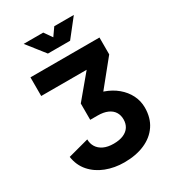

<svg xmlns="http://www.w3.org/2000/svg" viewBox="-219 -824 1054 1170"><g transform="rotate(-30 307.5 -238.5)"><path d="M333.3 -115.4 554.9 -389.1 471.2 -475 255.3 -216.4ZM581.2 -0.3Q581.2 -47.2 560.5 -88.1Q539.7 -129.1 502.4 -160.3Q465 -191.5 415.1 -209Q365.1 -226.6 307.2 -226.6Q297.5 -226.6 285.3 -224Q273.1 -221.5 264.2 -218.9Q255.3 -216.4 255.3 -216.4V-101.6Q255.3 -101.6 264.2 -101.6Q273.1 -101.6 285.3 -101.6Q297.5 -101.6 307.2 -101.6Q348.7 -101.6 376.7 -89.3Q404.7 -77 418.8 -54.7Q432.8 -32.5 432.8 -2.6Q432.8 27.2 418.8 49.5Q404.7 71.7 376.7 84Q348.7 96.3 307.2 96.3Q265.7 96.3 237.4 82.8Q209 69.3 194.5 45.9Q180 22.6 180 -7.3L34.2 31.7Q43.4 94.5 81.9 138.2Q120.4 181.9 179.3 204.7Q238.3 227.5 307.2 227.5Q389.3 227.5 450.9 200.7Q512.6 173.9 546.9 122.9Q581.2 72 581.2 -0.3ZM69.3 -507.8V-376.6H407.7L554.9 -389.1V-507.8ZM273.2 -705.1H135.6L234 -580.1H360.7ZM350.8 -705.1 263.3 -580.1H390L488.4 -705.1Z"/></g></svg>

Font: Giphurs SC
Style: Regular
Weight: 400
Version: Version 0.920